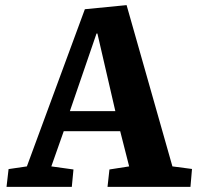

<svg xmlns="http://www.w3.org/2000/svg" viewBox="-20 -730 773 750"><path d="M474.5 -710 653.5 -80 730 -70 724 0H400L407.5 -68L484.5 -80L449.5 -217.5H229L180.5 -80L267 -68L260.5 0H5.5L13.5 -69.5L85 -80L311.5 -694ZM253 -296H430.5L360.5 -599H357Z"/></svg>

Font: Literata
Style: Italic
Weight: 400
Italic angle: -2°
Designer: Latin by Veronika Burian and Jose Scaglione. Greek by Irene Vlachou. Cyrillic by Vera Evstafieva
Foundry: TypeTogether
Version: Version 3.103;gftools[0.9.29]